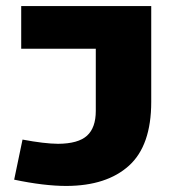

<svg xmlns="http://www.w3.org/2000/svg" viewBox="-20 -611 600 641"><path d="M27.3 -11.2 55.2 -145Q127.9 -131.3 173.8 -130.9Q241.2 -131.3 270.5 -158Q299.8 -184.6 299.8 -240.7V-448.2H50.8V-590.8H484.9V-271Q484.9 -125 410.6 -57.9Q336.4 9.3 201.7 9.8Q127 9.8 27.3 -11.2Z"/></svg>

Font: Heebo Black
Style: Regular
Weight: 900
Designer: Oded Ezer
Foundry: Meir Sadan
Version: Version 2.001; ttfautohint (v1.5.14-ce02) -l 8 -r 50 -G 200 